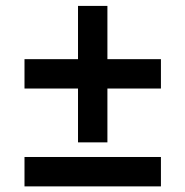

<svg xmlns="http://www.w3.org/2000/svg" viewBox="-20 -605 640 663"><path d="M64.6 -400.7H535.7V-299.3H64.6ZM249.4 -584.6H350.9V-113.4H249.4ZM64.6 -62.9H535.7V38.6H64.6Z"/></svg>

Font: Pathway Extreme 8pt Thin
Style: Regular
Weight: 100
Version: Version 1.001;gftools[0.9.26]